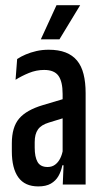

<svg xmlns="http://www.w3.org/2000/svg" viewBox="-20 -694 382 722"><path d="M216 0 219.5 -86H215.5V-300.5V-340.5Q215.5 -387 199.8 -409Q184 -431 146 -431Q117 -431 89.2 -419.8Q61.5 -408.5 38.5 -394L44.5 -472Q58.5 -481.5 76.8 -489.2Q95 -497 116.8 -502Q138.5 -507 163 -507Q200 -507 226.5 -496.8Q253 -486.5 269.8 -466.2Q286.5 -446 294.2 -415.2Q302 -384.5 302 -344V0ZM124 7Q73.5 7 49 -27Q24.5 -61 24.5 -125.5V-155Q24.5 -216 52 -248.2Q79.5 -280.5 142 -299L226 -324L235 -255L163.5 -233Q135 -224.5 122.8 -207.2Q110.5 -190 110.5 -159.5V-139Q110.5 -104 121.2 -85Q132 -66 159 -66Q175.5 -66 187.2 -74.8Q199 -83.5 206.5 -98.5Q214 -113.5 217 -133L227.5 -72.5H214.5Q210 -50 199.8 -32Q189.5 -14 171.2 -3.5Q153 7 124 7ZM192.5 -674.5H281.5L203.5 -546H133.5Z"/></svg>

Font: Anek Latin Condensed Medium
Style: Regular
Weight: 500
Width: 3
Designer: Yesha Goshar
Foundry: Ek Type
Version: Version 1.003